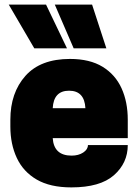

<svg xmlns="http://www.w3.org/2000/svg" viewBox="-20 -800 600 834"><path d="M290 14Q198 14 139.5 -20Q81 -54 53 -114Q25 -174 25 -250V-280Q25 -397 90.5 -470.5Q156 -544 284 -544Q370 -544 425.5 -510Q481 -476 508 -416.5Q535 -357 535 -280V-200H209Q214 -124 291 -124Q321 -124 341.5 -137.5Q362 -151 362 -170H535Q535 -92 475 -39Q415 14 290 14ZM351 -330Q347 -406 280 -406Q213 -406 209 -330ZM71 -590ZM129 -590 18 -780H180L271 -590ZM300 -590 218 -780H380L442 -590Z"/></svg>

Font: Tanohe Sans ExtraBold
Style: Regular
Weight: 800
Designer: Village Type and Design LLC & Cristiano Sobral
Foundry: Cooper Hewitt Smithsonian Design Museum
Version: Version 1.00;September 29, 2021;FontCreator 13.0.0.2655 64-b